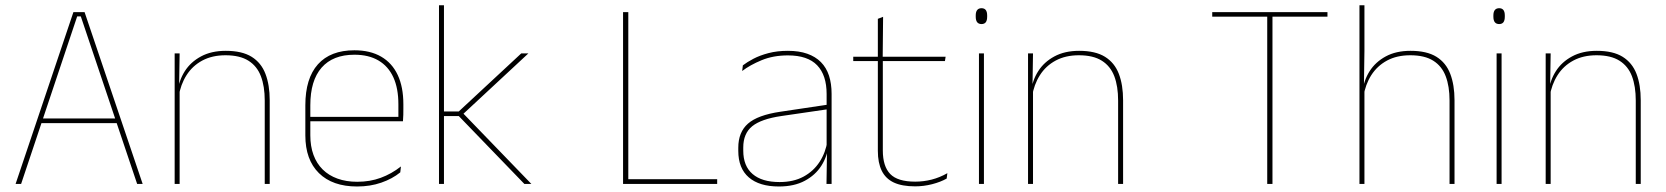

<svg xmlns="http://www.w3.org/2000/svg" viewBox="-20 -684 6195 714"><path d="M38 0 253 -639H294.5L510.5 0H490L280.5 -623H267L58.5 0ZM127 -226V-243.5H421V-226Z M964.5 0V-310Q964.5 -363 950.2 -400.5Q936 -438 904 -458.2Q872 -478.5 818.5 -478.5Q769 -478.5 732.2 -458.8Q695.5 -439 673.5 -404.2Q651.5 -369.5 644.5 -325L635.5 -344H641Q645.5 -385 667.2 -419.2Q689 -453.5 727.5 -474.2Q766 -495 819.5 -495Q880 -495 915.8 -472.8Q951.5 -450.5 967.2 -409.2Q983 -368 983 -311V0ZM629.5 0V-485.5H648L646 -358.5H648V0Z M1308 9.5Q1216.5 9.5 1166 -40.2Q1115.5 -90 1115.5 -180.5V-292.5Q1115.5 -392.5 1162.2 -444.8Q1209 -497 1298 -497Q1356.5 -497 1397.2 -473.5Q1438 -450 1459 -405.2Q1480 -360.5 1480 -296.5V-279.5Q1480 -268.5 1479.8 -257.5Q1479.5 -246.5 1478.5 -233H1461.5Q1461.5 -250.5 1461.5 -266.5Q1461.5 -282.5 1461.5 -296Q1461.5 -355.5 1442.8 -396.5Q1424 -437.5 1387.5 -459Q1351 -480.5 1298 -480.5Q1218 -480.5 1176 -432.5Q1134 -384.5 1134 -292.5V-243.5V-239.5V-181Q1134 -140 1145.8 -108Q1157.5 -76 1180 -53.8Q1202.5 -31.5 1235 -19.8Q1267.5 -8 1308.5 -8Q1356 -8 1396 -22.8Q1436 -37.5 1471 -65L1468.5 -43Q1439 -19 1398 -4.8Q1357 9.5 1308 9.5ZM1124 -233V-249.5H1472V-233Z M1930 0 1686 -252.5H1624.5V-269.5H1686L1918.5 -485.5H1945L1697.5 -255.5V-267.5L1956 0ZM1612.5 0V-664.5H1631V0Z M2316.5 0H2297V-639H2316.5ZM2303.5 -17.5H2647V0H2303.5Z M3053.5 0 3055.5 -128 3054 -131.5V-292V-334.5Q3054 -404.5 3018.8 -441.2Q2983.5 -478 2910 -478Q2855.5 -478 2812.5 -460.2Q2769.5 -442.5 2740 -420L2742.5 -441Q2758 -453 2781.8 -465.5Q2805.5 -478 2837.8 -486.5Q2870 -495 2910 -495Q2951.5 -495 2982 -484.2Q3012.5 -473.5 3032.8 -453Q3053 -432.5 3062.8 -402.8Q3072.5 -373 3072.5 -335V0ZM2876.5 9.5Q2804 9.5 2764.8 -24.2Q2725.5 -58 2725.5 -123V-134.5Q2725.5 -192.5 2761.5 -224.2Q2797.5 -256 2882 -268.5L3063 -295.5L3063.5 -278.5L2885.5 -252.5Q2810.5 -241.5 2777.2 -214.5Q2744 -187.5 2744 -135.5V-124Q2744 -66.5 2778.8 -36.8Q2813.5 -7 2879 -7Q2931 -7 2968.2 -27.2Q3005.5 -47.5 3028 -82.2Q3050.5 -117 3057 -160.5L3066.5 -142H3060.5Q3056.5 -102.5 3034.5 -67.8Q3012.5 -33 2973 -11.8Q2933.5 9.5 2876.5 9.5Z M3383 9Q3334.5 9 3304 -5.2Q3273.5 -19.5 3259 -49Q3244.5 -78.5 3244.5 -123V-462.5H3263V-124.5Q3263 -65.5 3290.5 -37Q3318 -8.5 3383.5 -8.5Q3414.5 -8.5 3444.8 -16.2Q3475 -24 3503 -40L3500.5 -20Q3477.5 -7 3446.2 1Q3415 9 3383 9ZM3153 -457V-473H3496.5L3494 -457ZM3244.5 -468V-614L3264 -621.5L3262.5 -468Z M3620.5 0V-485.5H3639V0ZM3630 -594.5Q3619.5 -594.5 3614 -601.2Q3608.5 -608 3608.5 -622V-626.5Q3608.5 -640 3614 -646.8Q3619.5 -653.5 3630 -653.5Q3640.5 -653.5 3645.8 -646.8Q3651 -640 3651 -626.5V-622Q3651 -608 3645.8 -601.2Q3640.5 -594.5 3630 -594.5Z M4138 0V-310Q4138 -363 4123.8 -400.5Q4109.5 -438 4077.5 -458.2Q4045.5 -478.5 3992 -478.5Q3942.5 -478.5 3905.8 -458.8Q3869 -439 3847 -404.2Q3825 -369.5 3818 -325L3809 -344H3814.5Q3819 -385 3840.8 -419.2Q3862.5 -453.5 3901 -474.2Q3939.5 -495 3993 -495Q4053.5 -495 4089.2 -472.8Q4125 -450.5 4140.8 -409.2Q4156.5 -368 4156.5 -311V0ZM3803 0V-485.5H3821.5L3819.5 -358.5H3821.5V0Z M4692.5 0V-639H4712V0ZM4488 -622V-639H4916.5V-622Z M5370.5 0V-310Q5370.5 -363 5356.2 -400.5Q5342 -438 5310 -458.2Q5278 -478.5 5224.5 -478.5Q5174.5 -478.5 5138 -458.8Q5101.5 -439 5079.5 -404.5Q5057.5 -370 5050.5 -325.5L5039.5 -344H5047Q5051.5 -385 5073.2 -419.2Q5095 -453.5 5133.2 -474.2Q5171.5 -495 5225.5 -495Q5286 -495 5321.8 -472.8Q5357.5 -450.5 5373.2 -409.2Q5389 -368 5389 -311V0ZM5035.5 0V-664.5H5054V-495.5L5052 -357L5054 -354V0Z M5545.5 0V-485.5H5564V0ZM5555 -594.5Q5544.5 -594.5 5539 -601.2Q5533.5 -608 5533.5 -622V-626.5Q5533.5 -640 5539 -646.8Q5544.5 -653.5 5555 -653.5Q5565.5 -653.5 5570.8 -646.8Q5576 -640 5576 -626.5V-622Q5576 -608 5570.8 -601.2Q5565.5 -594.5 5555 -594.5Z M6063 0V-310Q6063 -363 6048.8 -400.5Q6034.5 -438 6002.5 -458.2Q5970.5 -478.5 5917 -478.5Q5867.5 -478.5 5830.8 -458.8Q5794 -439 5772 -404.2Q5750 -369.5 5743 -325L5734 -344H5739.5Q5744 -385 5765.8 -419.2Q5787.5 -453.5 5826 -474.2Q5864.5 -495 5918 -495Q5978.5 -495 6014.2 -472.8Q6050 -450.5 6065.8 -409.2Q6081.5 -368 6081.5 -311V0ZM5728 0V-485.5H5746.5L5744.5 -358.5H5746.5V0Z"/></svg>

Font: Anek Latin Thin
Style: Regular
Weight: 250
Designer: Yesha Goshar
Foundry: Ek Type
Version: Version 1.003